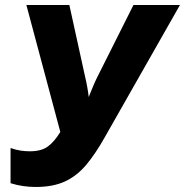

<svg xmlns="http://www.w3.org/2000/svg" viewBox="-20 -734 736 764"><path d="M122 10Q70 10 22 -5V-145Q45 -137 63.5 -134.5Q82 -132 99 -132Q145 -132 171 -151.5Q197 -171 220 -209L85 -714H256L319 -427Q323 -411 327 -389Q331 -367 333 -348Q341 -368 349.5 -388.5Q358 -409 366 -425L511 -714H696L397 -188Q360 -122 323 -78Q286 -34 238.5 -12Q191 10 122 10Z"/></svg>

Font: Noto Sans ExtraBold
Style: Italic
Weight: 800
Italic angle: -12°
Designer: Monotype Design Team
Foundry: Monotype Imaging Inc.
Version: Version 2.013; ttfautohint (v1.8.4.7-5d5b)